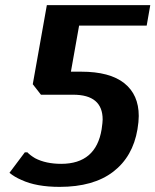

<svg xmlns="http://www.w3.org/2000/svg" viewBox="-20 -720 607 750"><path d="M64 -17Q36 -29 17 -45L77 -125H87Q97 -114 117 -102Q159 -80 219 -80Q355 -80 377 -215Q381 -243 381 -253Q381 -350 266 -350H140L108 -391L163 -700H567L553 -620H289L257 -440H297Q409 -440 465.5 -395Q522 -350 522 -267Q522 -245 517 -215Q499 -108 422 -49Q345 10 213 10Q122 10 64 -17Z"/></svg>

Font: Scada
Style: Bold Italic
Weight: 700
Italic angle: -10°
Version: Version 4.000